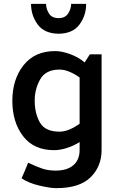

<svg xmlns="http://www.w3.org/2000/svg" viewBox="-20 -767 619 996"><path d="M427 -747Q427 -687 392.5 -640Q358 -593 284 -592Q210 -593 175.5 -640Q141 -687 141 -747H219Q219 -721 234 -697Q249 -673 284 -673Q318 -673 333.5 -697Q349 -721 349 -747ZM393 -365Q368 -383 341 -394.5Q314 -406 289 -406Q217 -406 188.5 -355.5Q160 -305 160 -245Q160 -179 187 -131.5Q214 -84 289 -84Q314 -84 341 -95.5Q368 -107 393 -125ZM507 12Q507 96 450 152.5Q393 209 272 209Q241 209 185 196Q129 183 92 158Q101 138 109.5 117.5Q118 97 126 77Q166 96 197.5 107Q229 118 269 118Q328 118 360.5 90Q393 62 393 11V-30Q363 -11 327.5 0.5Q292 12 261 12Q155 12 99.5 -61Q44 -134 44 -244Q44 -355 102 -428.5Q160 -502 266 -502Q301 -502 344.5 -486Q388 -470 419 -443L446 -485H507Z"/></svg>

Font: Palanquin SemiBold
Style: Regular
Weight: 600
Designer: Pria Ravichandran
Version: Version 1.0.4